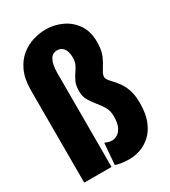

<svg xmlns="http://www.w3.org/2000/svg" viewBox="-182 -818 814 920"><g transform="rotate(-30 225.0 -358.0)"><path d="M261.5 11Q237 11 217.2 8Q197.5 5 183.5 0L193 -117.5Q202.5 -113.5 212 -110.8Q221.5 -108 233.5 -108Q245.5 -108 260.2 -116.2Q275 -124.5 285.8 -145.5Q296.5 -166.5 296.5 -204.5Q296.5 -236.5 283 -258.5Q269.5 -280.5 253.5 -299.5Q238 -319 225 -340Q212 -361 212 -391Q212 -423.5 221.2 -443Q230.5 -462.5 241.5 -478.5Q251.5 -492.5 259.2 -508.2Q267 -524 267 -547.5Q267 -579.5 254 -597Q241 -614.5 218.5 -614.5Q165.5 -614.5 165.5 -518V0H14.5V-509.5Q14.5 -572.5 33.8 -614.8Q53 -657 84 -682Q115 -707 151.2 -717.8Q187.5 -728.5 221.5 -728.5Q266.5 -728.5 308.8 -709.2Q351 -690 378 -651.2Q405 -612.5 405 -553.5Q405 -509 393 -481Q381 -453 368.5 -434.5Q360.5 -422 355.2 -411.8Q350 -401.5 350 -391Q350 -382 356.2 -373.5Q362.5 -365 372.5 -354.5Q385.5 -341 400.5 -321.2Q415.5 -301.5 426 -271.5Q436.5 -241.5 436.5 -197.5Q436.5 -138.5 420.2 -98.5Q404 -58.5 377.8 -34.5Q351.5 -10.5 320.8 0.2Q290 11 261.5 11Z"/></g></svg>

Font: Trispace Condensed
Style: Bold
Weight: 700
Width: 3
Designer: Tyler Finck
Foundry: Etcetera Type Company
Version: Version 1.210; ttfautohint (v1.8.3)